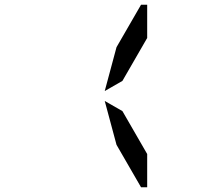

<svg xmlns="http://www.w3.org/2000/svg" viewBox="-20 -907 856 814"><path d="M474 -707 578 -887H604V-746L499 -564L424 -521ZM604 -254V-113H578L474 -293L424 -479L499 -436Z"/></svg>

Font: DSEG14 Modern
Style: Regular
Weight: 400
Designer: Keshikan(Twitter:@keshinomi_88pro)
Version: Version 0.46